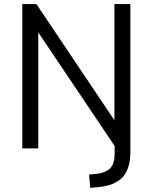

<svg xmlns="http://www.w3.org/2000/svg" viewBox="-20 -725 746 938"><path d="M421 193 415 128 455 124Q496 119 518 97.5Q540 76 540 24V-48L550 3L150 -592H167V0H89V-705H158L556 -112H539V-705H617V16Q617 47 611.5 73Q606 99 594.5 119.5Q583 140 564.5 154Q546 168 520.5 177Q495 186 460 189Z"/></svg>

Font: Nunito Sans 10pt SemiCondensed
Style: Regular
Weight: 400
Width: 4
Designer: Vernon Adams
Foundry: Vernon Adams
Version: Version 3.101;gftools[0.9.27]